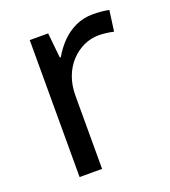

<svg xmlns="http://www.w3.org/2000/svg" viewBox="-107 -626 626 706"><g transform="rotate(-20 206.5 -273.0)"><path d="M335 -546Q350 -546 367.5 -544.5Q385 -543 398 -540L387 -459Q374 -462 358.5 -464Q343 -466 329 -466Q298 -466 270 -453Q242 -440 220 -416.5Q198 -393 185.5 -360Q173 -327 173 -286V0H85V-536H157L167 -438H171Q188 -468 212 -492.5Q236 -517 267 -531.5Q298 -546 335 -546Z"/></g></svg>

Font: umalayalam85
Style: Book
Weight: 400
Designer: Jelle Bosma - Monotype Design Team
Foundry: Monotype Imaging Inc.
Version: Version 2.003